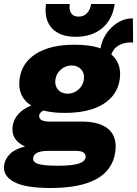

<svg xmlns="http://www.w3.org/2000/svg" viewBox="-58 -736 693 971"><path d="M615.2 -521Q576.7 -523.9 546.9 -508.8Q517.1 -493.7 504.9 -460.9Q558.1 -415.5 547.9 -336.9Q536.6 -254.9 464.6 -210Q392.6 -165 270 -165Q208 -165 162.1 -176.8Q143.1 -168.9 140.1 -151.9Q138.7 -137.2 151.4 -129.2Q164.1 -121.1 192.9 -121.1H356Q447.8 -121.1 491.7 -81.8Q535.6 -42.5 524.9 33.2Q499 214.8 196.8 214.8Q70.8 214.8 13.2 184.3Q-44.4 153.8 -37.1 99.1Q-32.2 66.4 -6.3 41.5Q19.5 16.6 68.8 4.9Q-3.4 -27.8 5.9 -97.2Q10.7 -133.3 36.1 -160.6Q61.5 -188 100.1 -202.1Q29.3 -247.1 41 -336.9Q52.2 -418.9 124.5 -464.4Q196.8 -509.8 318.8 -509.8Q400.9 -509.8 450.2 -491.2Q460.9 -554.2 507.8 -598.6Q554.7 -643.1 613.8 -643.1ZM109.9 62Q106.4 84 135.5 93Q164.6 102.1 233.9 102.1Q305.2 102.1 338.1 92Q371.1 82 375 60.1Q378.4 26.9 325.2 26.9H188Q114.3 26.9 109.9 62ZM174.8 -715.8H294.9Q290.5 -686 302 -668.9Q313.5 -651.9 338.9 -651.9Q364.7 -651.9 381.6 -668.9Q398.4 -686 402.8 -715.8H522Q511.2 -637.7 459 -593.8Q406.7 -549.8 325.2 -549.8Q244.1 -549.8 204.1 -593.8Q164.1 -637.7 174.8 -715.8ZM222.2 -334Q217.8 -303.2 235.4 -282.7Q252.9 -262.2 284.2 -262.2Q314.9 -262.2 338.4 -282.7Q361.8 -303.2 366.2 -334Q370.6 -364.3 352.8 -384.5Q335 -404.8 304.2 -404.8Q273.4 -404.8 250 -384.5Q226.6 -364.3 222.2 -334Z"/></svg>

Font: Human Sans Black
Style: Italic
Weight: 800
Italic angle: -8°
Designer: Tim Radville
Foundry: Continuum
Version: Version 1.000;FEAKit 1.0